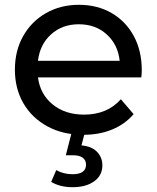

<svg xmlns="http://www.w3.org/2000/svg" viewBox="-20 -555 652 799"><path d="M327 6Q242 6 177.5 -29Q113 -64 77.5 -125Q42 -186 42 -265Q42 -344 76.5 -405Q111 -466 171.5 -500.5Q232 -535 308 -535Q385 -535 444 -501Q503 -467 536.5 -405.5Q570 -344 570 -262Q570 -256 569.5 -248Q569 -240 568 -233H138Q147 -163 199 -120.5Q251 -78 330 -78Q426 -78 483 -142L536 -80Q500 -38 446.5 -16Q393 6 327 6ZM138 -302H478Q471 -369 424.5 -411.5Q378 -454 308 -454Q239 -454 192.5 -412Q146 -370 138 -302ZM282 224Q230 224 193 202L214 153Q245 170 282 170Q338 170 338 130Q338 112 324.5 101.5Q311 91 281 91H254L279 -7H334L319 50Q362 54 384 77Q406 100 406 133Q406 175 372 199.5Q338 224 282 224Z"/></svg>

Font: Montserrat Medium
Style: Regular
Weight: 500
Designer: Julieta Ulanovsky
Foundry: Julieta Ulanovsky
Version: Version 9.000; ttfautohint (v1.8.4.7-5d5b)